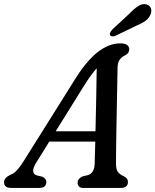

<svg xmlns="http://www.w3.org/2000/svg" viewBox="-50 -921 762 941"><path d="M127 -123Q96.5 -73 130 -61.5L157 -55Q177 -46.5 177 -29.5Q177 0 142.5 0H4.5Q-30 0 -30 -27.5Q-30 -39 -22.8 -47.8Q-15.5 -56.5 3.5 -65.5Q19 -71 34.2 -87.8Q49.5 -104.5 64.5 -129L314.5 -527.5Q372 -621 427.8 -664.8Q483.5 -708.5 539 -708.5Q563 -708.5 573.2 -700.2Q583.5 -692 583.5 -679.5Q583.5 -660 562.5 -649.5Q545.5 -641.5 535.8 -627.2Q526 -613 526 -585.5Q525.5 -548.5 524.5 -499.2Q523.5 -450 522.5 -395.5Q521.5 -341 520.5 -288Q519.5 -235 519 -190.5Q518.5 -146 518.5 -117Q519 -91.5 527.2 -79Q535.5 -66.5 560 -55.5Q577 -46.5 577 -29Q576.5 0 543 0H357Q343 0 336.5 -7.5Q330 -15 330.5 -26Q330.5 -46 355.5 -57L382 -63Q413 -74 414 -119.5Q415.5 -161 417 -227H191.5ZM358.5 -495.5 223 -277.5H418Q420 -353.5 421.5 -436.8Q423 -520 424 -586.5Q410.5 -571.5 394.2 -549.2Q378 -527 358.5 -495.5ZM584 -854Q608 -879 628.5 -892Q649 -905 669.5 -899Q686.5 -893.5 690.5 -877.2Q694.5 -861 685 -844.5Q675.5 -827 659.5 -816.2Q643.5 -805.5 618 -795L515 -745Q507 -742 499.8 -742.8Q492.5 -743.5 489.5 -749Q486.5 -755 490.5 -762.2Q494.5 -769.5 501 -777Z"/></svg>

Font: Fraunces 72pt SuperSoft
Style: Italic
Weight: 400
Italic angle: -16°
Version: Version 1.000;[b76b70a41]